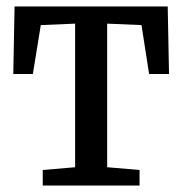

<svg xmlns="http://www.w3.org/2000/svg" viewBox="-20 -573 563 593"><path d="M112 0V-48L212 -56.5V-500L106 -495.5L81.5 -344.5H21L25 -553H498L502 -344.5H440.5L417 -495.5L311 -500V-56.5L411 -48V0Z"/></svg>

Font: Merriweather 24pt SemiCondensed
Style: Regular
Weight: 400
Width: 4
Designer: Eben Sorkin
Foundry: Eben Sorkin
Version: Version 2.100